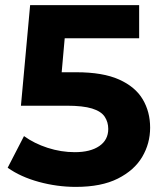

<svg xmlns="http://www.w3.org/2000/svg" viewBox="-20 -720 635 752"><path d="M277 12Q204 12 132.5 -7.5Q61 -27 10 -63L74 -187Q114 -158 166.5 -141Q219 -124 273 -124Q334 -124 369 -148Q404 -172 404 -215Q404 -242 390 -263Q376 -284 340.5 -295Q305 -306 241 -306H62L98 -700H525V-570H156L240 -644L215 -363L131 -437H279Q383 -437 446.5 -408.5Q510 -380 539 -331Q568 -282 568 -220Q568 -158 537 -105.5Q506 -53 441.5 -20.5Q377 12 277 12Z"/></svg>

Font: MOST Montserrat
Style: Bold
Weight: 700
Designer: Julieta Ulanovsky
Foundry: Julieta Ulanovsky
Version: Version 8.000;March 11, 2024;FontCreator 15.0.0.2926 64-bit